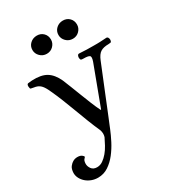

<svg xmlns="http://www.w3.org/2000/svg" viewBox="-224 -777 988 1105"><g transform="rotate(-30 270.5 -224.5)"><path d="M296 10Q283 42 264.5 78Q246 114 221.5 145.5Q197 177 166 197.5Q135 218 97 218Q75 218 55 210.5Q35 203 20 190Q5 177 -4 160Q-13 143 -13 124Q-12 97 -1 83Q10 69 22 62.5Q34 56 43.5 55.5Q53 55 51 55Q70 55 80 62.5Q90 70 90 75Q90 77 82.5 84.5Q75 92 74 111Q73 129 85 146Q97 163 122 163Q143 163 161 150.5Q179 138 194.5 119.5Q210 101 222.5 78Q235 55 245 34Q252 12 244 -12Q226 -52 208.5 -97Q191 -142 174.5 -186.5Q158 -231 141.5 -272Q125 -313 110 -345Q102 -363 94.5 -376Q87 -389 78.5 -397.5Q70 -406 59.5 -410.5Q49 -415 34 -417Q21 -419 16.5 -420.5Q12 -422 11 -436Q10 -453 20.5 -454.5Q31 -456 46 -457Q107 -460 142 -439Q177 -418 200 -368Q210 -344 222.5 -312Q235 -280 248.5 -245Q262 -210 276 -175.5Q290 -141 304 -113H307L405 -375Q415 -404 406 -411Q397 -418 367 -418Q358 -418 352 -419.5Q346 -421 345 -436Q345 -442 348 -449Q351 -456 359 -456Q388 -454 409 -453.5Q430 -453 456 -453Q469 -453 478 -453Q487 -453 496 -453.5Q505 -454 514.5 -454.5Q524 -455 539 -456Q547 -456 550.5 -449Q554 -442 554 -436Q553 -421 546.5 -419.5Q540 -418 532 -418Q499 -418 479.5 -406Q460 -394 446 -359L372 -177Q358 -142 344.5 -109Q331 -76 320.5 -50Q310 -24 303 -7.5Q296 9 296 10ZM199 -667Q225 -667 242 -650Q259 -633 259 -607Q259 -583 241.5 -565Q224 -547 198 -547Q172 -547 154 -565Q136 -583 136 -607Q136 -633 154.5 -650Q173 -667 199 -667ZM372 -667Q398 -667 415 -650Q432 -633 432 -607Q432 -583 414.5 -565Q397 -547 371 -547Q345 -547 327 -565Q309 -583 309 -607Q309 -633 327.5 -650Q346 -667 372 -667Z"/></g></svg>

Font: Alice
Style: Regular
Weight: 400
Designer: Cyreal (www.cyreal.org)
Foundry: Cyreal (www.cyreal.org)
Version: Version 1.010